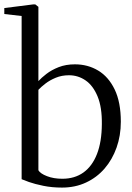

<svg xmlns="http://www.w3.org/2000/svg" viewBox="-26 -839 597 870"><path d="M-6.5 -775.5V-802.5L124 -819H134L148 -808V-471.5Q161.5 -486.5 184.5 -504.2Q207.5 -522 240 -534.8Q272.5 -547.5 313.5 -547.5Q372 -547.5 419 -519.2Q466 -491 493.8 -433.2Q521.5 -375.5 521.5 -287.5Q521.5 -224.5 502.2 -170.2Q483 -116 447.8 -75.2Q412.5 -34.5 363.5 -11.8Q314.5 11 255 11Q209.5 11 170.5 3Q131.5 -5 105.5 -14.2Q79.5 -23.5 72 -27V-766.5ZM286.5 -498Q254 -498 226.8 -486.8Q199.5 -475.5 179.5 -460Q159.5 -444.5 148 -432V-67.5Q156.5 -52.5 186.8 -40.8Q217 -29 256.5 -29Q312.5 -29 352.2 -57.5Q392 -86 413.5 -141.2Q435 -196.5 435.5 -276.5Q436.5 -353 416.2 -402Q396 -451 362 -474.5Q328 -498 286.5 -498Z"/></svg>

Font: Merriweather 72pt Light
Style: Regular
Weight: 300
Version: Version 2.100